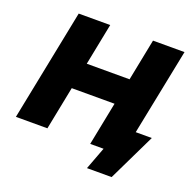

<svg xmlns="http://www.w3.org/2000/svg" viewBox="-144 -846 1142 1134"><g transform="rotate(20 427.5 -279.5)"><path d="M717 -157H818L674 141H519L572 0H488L542 -272H273L219 0H21L161 -700H359L307 -438H576L628 -700H826Z"/></g></svg>

Font: Montserrat Alternates ExtraBold
Style: Italic
Weight: 800
Italic angle: -11.3°
Designer: Julieta Ulanovsky
Foundry: Julieta Ulanovsky
Version: Version 7.200